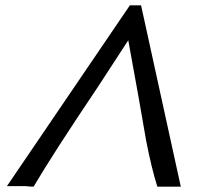

<svg xmlns="http://www.w3.org/2000/svg" viewBox="-20 -700 777 720"><path d="M461 -549Q447 -527 419 -484.5Q391 -442 351 -380Q175 -118 106 0Q100 0 93 -0.5Q86 -1 75 -2H6L467 -680H509L658 0H570Q559 -35 548.5 -78Q538 -121 528 -173Q507 -298 461 -549Z"/></svg>

Font: New Athena Unicode
Style: Italic
Weight: 400
Designer: J. Rusten 1997; rev. by R. Hancock 2001, 2002, rev. by D. Mastronarde 2002-2019
Foundry: Society for Classical Studies (formerly American Philological Association)
Version: Version 5.008